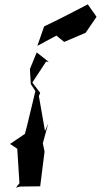

<svg xmlns="http://www.w3.org/2000/svg" viewBox="-20 -863 462 879"><path d="M274 -671 372 -713 422 -786 382 -843C316 -809 250 -774 182 -742L151 -653L238 -700ZM203 -580 148 -623 117 -547 121 -478 142 -446 104 -288 94 -250 26 -204 59 -182 69 -24 53 -4 73 -9 164 -10 184 -169 176 -207 201 -298 186 -263 158 -423 164 -438 128 -485 191 -581Z"/></svg>

Font: Charger Distortion
Style: 2It
Weight: 400
Designer: Jasper
Foundry: Cannot Into Space Fonts
Version: Version 0.98